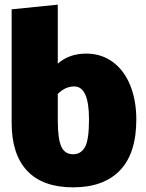

<svg xmlns="http://www.w3.org/2000/svg" viewBox="-20 -784 627 824"><path d="M565 -271Q565 -126 495 -53Q425 20 294 20Q164 20 97 -50.5Q30 -121 30 -257V-744L228 -764V-511Q277 -554 350 -554Q415 -554 464 -518Q513 -482 539 -417.5Q565 -353 565 -271ZM362 -271Q362 -413 299 -413Q260 -413 228 -381V-267Q228 -188 243 -155Q258 -122 294 -122Q327 -122 344.5 -152.5Q362 -183 362 -271Z"/></svg>

Font: FiraGO Heavy
Style: Regular
Weight: 900
Designer: bBox Type
Foundry: bBox Type GmbH
Version: Version 1.001